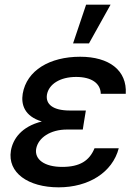

<svg xmlns="http://www.w3.org/2000/svg" viewBox="-20 -797 593 827"><path d="M294.7 -610.1H363.3L456.3 -777H350.9ZM27 -148.1C11.4 -53.3 100.9 9.9 232.6 9.9C360.8 9.9 464.1 -53.6 491.5 -158.4H387.1C365.1 -104.4 323.5 -78.1 247.9 -78.1C171.2 -78.1 128.6 -110.4 135.7 -155.5C144.2 -204.5 198.5 -239 267.4 -239H336.6L340.2 -262.4L349.8 -321H280.5C208.1 -321 175.8 -348 182.2 -389.2C190 -433.9 237.9 -465.6 307.9 -465.6C374.3 -465.6 413 -438.2 414.1 -393.1H521.7C527.7 -493.6 450.6 -552.6 325.3 -552.6C194.6 -552.6 94.8 -494 77.8 -393.1C70.3 -346.9 85.2 -296.2 160.2 -273.8C71 -251.4 35.5 -197.4 27 -148.1Z"/></svg>

Font: Magic Ui Pro Medium
Style: Italic
Weight: 500
Italic angle: -9.39999°
Designer: Stefan Endress, Andreas Faust
Version: Version 1.000;FEAKit 1.0